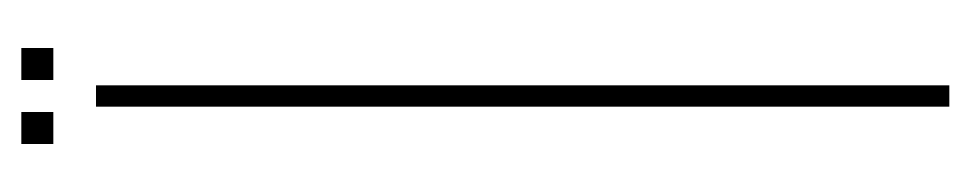

<svg xmlns="http://www.w3.org/2000/svg" viewBox="-385 -525 910 180"><g transform="rotate(-90 70.0 -435.0)"><path d="M60 0V-800H80V0ZM85 -840V-870H115V-840ZM25 -840V-870H55V-840Z"/></g></svg>

Font: Big Shoulders Stencil Thin
Style: Regular
Weight: 100
Designer: Patric King
Foundry: XO Type Co
Version: Version 2.001